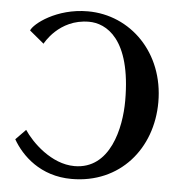

<svg xmlns="http://www.w3.org/2000/svg" viewBox="-50 -706 713 765"><g transform="rotate(5 307.0 -323.5)"><path d="M106 -515C106 -515 158 -618 279 -618C347 -618 450 -566 450 -317C450 -208 414 -40 271 -40C178 -40 98 -120 67 -167L27 -126C63 -63 139 12 264 12C457 12 582 -136 582 -323C582 -520 442 -659 271 -659C146 -659 58 -590 48 -563Z"/></g></svg>

Font: Libertinus Serif
Style: Bold
Weight: 700
Designer: Philipp H. Poll, Khaled Hosny
Foundry: Caleb Maclennan
Version: Version 7.050;RELEASE